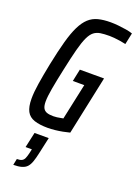

<svg xmlns="http://www.w3.org/2000/svg" viewBox="-179 -768 801 1119"><g transform="rotate(20 221.5 -208.5)"><path d="M169 8Q119 8 86 -3Q53 -14 38 -42Q23 -70 23 -121Q23 -160 31.5 -214.5Q40 -269 55 -344Q73 -432 90 -493.5Q107 -555 126.5 -594.5Q146 -634 170.5 -656.5Q195 -679 228 -687.5Q261 -696 305 -696Q327 -696 352.5 -693.5Q378 -691 402 -687Q426 -683 443 -677L428 -606Q411 -610 391.5 -613Q372 -616 354.5 -617.5Q337 -619 326 -619Q293 -619 270 -615.5Q247 -612 230 -599Q213 -586 199 -556.5Q185 -527 171.5 -475.5Q158 -424 141 -344Q124 -265 115 -214Q106 -163 106 -133Q106 -106 113.5 -92Q121 -78 136.5 -72.5Q152 -67 177 -67Q189 -67 199.5 -68.5Q210 -70 220 -72Q230 -74 237 -75L285 -299H214L230 -375H380L303 -11Q284 -6 260.5 -1.5Q237 3 213.5 5.5Q190 8 169 8ZM55 279 63 240Q83 240 93.5 234.5Q104 229 109.5 217Q115 205 120 184L126 157H87L108 62H196L174 162Q167 195 159 218Q151 241 139 254Q127 267 106.5 273Q86 279 55 279Z"/></g></svg>

Font: Saira ExtraCondensed Medium
Style: Italic
Weight: 500
Width: 2
Italic angle: -12°
Designer: Hector Gatti with collaboration of the Omnibus-Type team
Foundry: Omnibus-Type
Version: Version 1.101